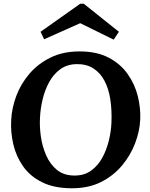

<svg xmlns="http://www.w3.org/2000/svg" viewBox="-20 -991 802 1027"><path d="M406 -716Q497 -716 560.5 -683Q624 -650 662.5 -595.5Q701 -541 717 -477Q733 -413 730 -350Q727 -288 702.5 -224Q678 -160 632.5 -105.5Q587 -51 520.5 -17.5Q454 16 365 16Q270 16 205.5 -16Q141 -48 103.5 -101.5Q66 -155 51 -220Q36 -285 40 -350Q43 -413 67 -477.5Q91 -542 137 -596Q183 -650 250 -683Q317 -716 406 -716ZM389 -648Q338 -647 301.5 -620Q265 -593 242 -550Q219 -507 207.5 -457.5Q196 -408 194 -362Q191 -315 198.5 -261.5Q206 -208 227 -160Q248 -112 285 -82Q322 -52 379 -52Q431 -52 467.5 -78.5Q504 -105 527 -147Q550 -189 562 -238Q574 -287 576 -333Q579 -402 570 -460Q561 -518 538 -560.5Q515 -603 478 -626Q441 -649 389 -648ZM588 -779 409 -867 216 -781 197 -821 409 -971H428L616 -821Z"/></svg>

Font: Lora
Style: Italic
Weight: 400
Italic angle: -3°
Designer: Olga Karpushina, Alexei Vanyashin (Cyrillic)
Foundry: Cyreal
Version: Version 3.008